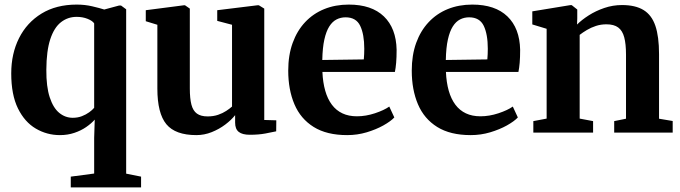

<svg xmlns="http://www.w3.org/2000/svg" viewBox="-20 -578 2966 837"><path d="M288.5 239V192L390.5 178.5V23L393 -56.5Q378 -39.5 355.5 -24Q333 -8.5 304 1.2Q275 11 241 11Q184.5 11 136 -17.5Q87.5 -46 58.2 -105.5Q29 -165 29 -258Q29 -344 63 -411.8Q97 -479.5 161 -518.8Q225 -558 314.5 -558Q350 -558 382 -550.5Q414 -543 434.5 -536.5L499.5 -554H507.5L530 -537.5V179L595 192V239ZM297 -64.5Q319 -64.5 337 -71.5Q355 -78.5 368.8 -88.5Q382.5 -98.5 390.5 -108V-476Q383.5 -487 362 -495.8Q340.5 -504.5 314 -504.5Q275.5 -504.5 245.8 -481.2Q216 -458 199.2 -407.2Q182.5 -356.5 182 -274Q181.5 -200 196.8 -153.8Q212 -107.5 238.2 -86Q264.5 -64.5 297 -64.5Z M1069 9.5Q1036.5 9.5 1020.8 -3Q1005 -15.5 1005 -43.5V-76Q988.5 -55 962 -35Q935.5 -15 903 -2Q870.5 11 836 11Q744.5 11 705.2 -36.5Q666 -84 666 -192V-470L615.5 -485.5V-533.5L781.5 -555H786.5L807.5 -540.5V-192.5Q807.5 -148.5 814.5 -121.8Q821.5 -95 838.5 -82.8Q855.5 -70.5 885 -70.5Q910.5 -70.5 930.8 -77.5Q951 -84.5 966.2 -94.5Q981.5 -104.5 991.5 -113.5V-470L927 -487V-533.5L1102 -555H1108.5L1132 -540.5V-55L1184.5 -53.5L1184 -5.5Q1166 -1.5 1136.8 4Q1107.5 9.5 1069 9.5Z M1493.5 11Q1404.5 11 1347.5 -24.5Q1290.5 -60 1263.5 -123.5Q1236.5 -187 1236.5 -270Q1236.5 -337.5 1255.8 -390.8Q1275 -444 1310.2 -481.5Q1345.5 -519 1393.8 -538.5Q1442 -558 1500.5 -558Q1600 -558 1653.5 -506.5Q1707 -455 1709 -361Q1709 -328 1707 -304.5Q1705 -281 1701.5 -264.5H1385.5Q1387.5 -218.5 1397.8 -182.5Q1408 -146.5 1426.8 -121.5Q1445.5 -96.5 1472.8 -83.8Q1500 -71 1536 -71Q1574.5 -71 1614.5 -84.2Q1654.5 -97.5 1677 -113.5L1699 -66Q1683 -49 1651.2 -31.2Q1619.5 -13.5 1578.5 -1.2Q1537.5 11 1493.5 11ZM1385 -316.5 1566 -319Q1567 -330.5 1567.5 -342.2Q1568 -354 1568 -365.5Q1568 -428.5 1550.2 -465.5Q1532.5 -502.5 1486.5 -502.5Q1465 -502.5 1447 -493.2Q1429 -484 1415.5 -462.8Q1402 -441.5 1394 -405.8Q1386 -370 1385 -316.5Z M2032 11Q1943 11 1886 -24.5Q1829 -60 1802 -123.5Q1775 -187 1775 -270Q1775 -337.5 1794.2 -390.8Q1813.5 -444 1848.8 -481.5Q1884 -519 1932.2 -538.5Q1980.5 -558 2039 -558Q2138.5 -558 2192 -506.5Q2245.5 -455 2247.5 -361Q2247.5 -328 2245.5 -304.5Q2243.5 -281 2240 -264.5H1924Q1926 -218.5 1936.2 -182.5Q1946.5 -146.5 1965.2 -121.5Q1984 -96.5 2011.2 -83.8Q2038.5 -71 2074.5 -71Q2113 -71 2153 -84.2Q2193 -97.5 2215.5 -113.5L2237.5 -66Q2221.5 -49 2189.8 -31.2Q2158 -13.5 2117 -1.2Q2076 11 2032 11ZM1923.5 -316.5 2104.5 -319Q2105.5 -330.5 2106 -342.2Q2106.5 -354 2106.5 -365.5Q2106.5 -428.5 2088.8 -465.5Q2071 -502.5 2025 -502.5Q2003.5 -502.5 1985.5 -493.2Q1967.5 -484 1954 -462.8Q1940.5 -441.5 1932.5 -405.8Q1924.5 -370 1923.5 -316.5Z M2363 -61V-452.5L2300.5 -471.5V-528.5L2465 -555.5H2472.5L2496.5 -536.5V-498L2495.5 -471Q2516 -491.5 2546.5 -511Q2577 -530.5 2614.2 -543.2Q2651.5 -556 2691.5 -556Q2750 -556 2785.5 -534.2Q2821 -512.5 2837 -465.5Q2853 -418.5 2853 -342.5V-60.5L2912.5 -50.5V0H2657.5V-50L2709 -60.5V-340Q2709 -386.5 2701.2 -415.5Q2693.5 -444.5 2675 -458.2Q2656.5 -472 2623.5 -472Q2599.5 -472 2578 -465Q2556.5 -458 2538.5 -447.2Q2520.5 -436.5 2507 -426V-61L2565.5 -50V0H2305V-50Z"/></svg>

Font: Merriweather 48pt
Style: Bold
Weight: 700
Version: Version 2.100